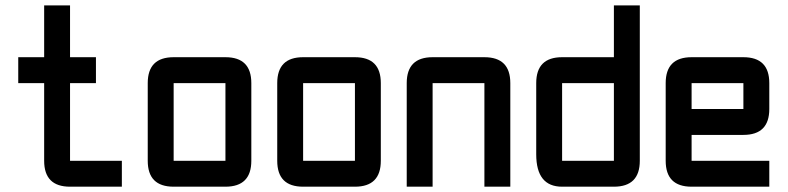

<svg xmlns="http://www.w3.org/2000/svg" viewBox="-20 -704 2970 724"><path d="M244.1 0Q146.5 0 146.5 -97.7V-390.6H48.8V-488.3H146.5V-683.6H244.1V-488.3H341.8V-390.6H244.1V-97.7H439.5V0Z M830.1 0H634.8Q537.1 0 537.1 -97.7V-390.6Q537.1 -488.3 634.8 -488.3H830.1Q927.7 -488.3 927.7 -390.6V-97.7Q927.7 0 830.1 0ZM830.1 -97.7V-390.6H634.8V-97.7Z M1318.4 0H1123Q1025.4 0 1025.4 -97.7V-390.6Q1025.4 -488.3 1123 -488.3H1318.4Q1416 -488.3 1416 -390.6V-97.7Q1416 0 1318.4 0ZM1318.4 -97.7V-390.6H1123V-97.7Z M1806.6 -390.6H1611.3V0H1513.7V-390.6Q1513.7 -488.3 1611.3 -488.3H1806.6Q1904.3 -488.3 1904.3 -390.6V0H1806.6Z M2392.6 -97.7Q2392.6 0 2294.9 0H2099.6Q2002 0 2002 -122.1V-390.6Q2002 -488.3 2099.6 -488.3H2294.9V-683.6H2392.6ZM2099.6 -97.7H2294.9V-390.6H2099.6Z M2587.9 -488.3H2783.2Q2880.9 -488.3 2880.9 -390.6V-293Q2880.9 -195.3 2783.2 -195.3H2587.9V-97.7H2880.9V0H2587.9Q2490.2 0 2490.2 -97.7V-390.6Q2490.2 -488.3 2587.9 -488.3ZM2783.2 -390.6H2587.9V-293H2783.2Z"/></svg>

Font: BabelStone Runic Byrhtferth
Style: Regular
Weight: 400
Designer: Andrew West
Foundry: BabelStone
Version: Version 7.004;November 9, 2023